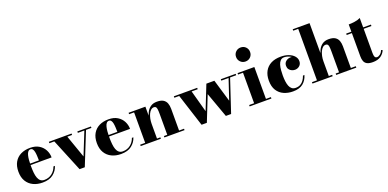

<svg xmlns="http://www.w3.org/2000/svg" viewBox="-6 -1621 5032 2492"><g transform="rotate(-20 2510.0 -375.0)"><path d="M283.5 10Q211.5 10 155 -17.2Q98.5 -44.5 66.2 -98Q34 -151.5 34 -230Q34 -308.5 65.2 -362Q96.5 -415.5 152 -442.8Q207.5 -470 280 -470Q354 -470 403.2 -439.5Q452.5 -409 477.5 -360.5Q502.5 -312 502.5 -257.5H100.5V-277.5H334.5Q334 -309.5 332.5 -340.2Q331 -371 326 -396Q321 -421 310 -435.8Q299 -450.5 280 -450.5Q259.5 -450.5 246.2 -434.5Q233 -418.5 225.5 -390.2Q218 -362 215 -324.8Q212 -287.5 212 -244.5Q212 -193.5 216.2 -151.2Q220.5 -109 231.8 -78.8Q243 -48.5 263.5 -31.8Q284 -15 316 -15Q378 -15 422.2 -50Q466.5 -85 485 -139.5H505.5Q486 -76 431.8 -33Q377.5 10 283.5 10Z M1119 -460V-440.5H1044.5L863.5 10H791.5L606.5 -440.5H538.5V-460H852V-440.5H786L896 -127.5L1021.5 -440.5H931.5V-460Z M1367 10Q1295 10 1238.5 -17.2Q1182 -44.5 1149.8 -98Q1117.5 -151.5 1117.5 -230Q1117.5 -308.5 1148.8 -362Q1180 -415.5 1235.5 -442.8Q1291 -470 1363.5 -470Q1437.5 -470 1486.8 -439.5Q1536 -409 1561 -360.5Q1586 -312 1586 -257.5H1184V-277.5H1418Q1417.5 -309.5 1416 -340.2Q1414.5 -371 1409.5 -396Q1404.5 -421 1393.5 -435.8Q1382.5 -450.5 1363.5 -450.5Q1343 -450.5 1329.8 -434.5Q1316.5 -418.5 1309 -390.2Q1301.5 -362 1298.5 -324.8Q1295.5 -287.5 1295.5 -244.5Q1295.5 -193.5 1299.8 -151.2Q1304 -109 1315.2 -78.8Q1326.5 -48.5 1347 -31.8Q1367.5 -15 1399.5 -15Q1461.5 -15 1505.8 -50Q1550 -85 1568.5 -139.5H1589Q1569.5 -76 1515.2 -33Q1461 10 1367 10Z M1871.5 -460V-19.5H1918V0H1639.5V-19.5H1708.5V-440.5H1639.5V-460ZM2176.5 -319.5V-19.5H2245V0H1967V-19.5H2013.5V-308Q2013.5 -350 2010.2 -373.5Q2007 -397 1997.8 -406.2Q1988.5 -415.5 1971 -415.5Q1948.5 -415.5 1930 -399Q1911.5 -382.5 1898.5 -354.8Q1885.5 -327 1878.5 -292.8Q1871.5 -258.5 1871.5 -223L1855 -222.5Q1855 -259.5 1863 -302.2Q1871 -345 1890.8 -383.2Q1910.5 -421.5 1945 -445.8Q1979.5 -470 2033 -470Q2089 -470 2120 -450.5Q2151 -431 2163.8 -397Q2176.5 -363 2176.5 -319.5Z M3118.5 -460V-440.5H3034.5L2884.5 10H2812L2687 -336.5L2549.5 10H2476.5L2331.5 -440.5H2264.5V-460H2587V-440.5H2503L2586 -138L2717.5 -470H2828L2920 -161L3013.5 -440.5H2913V-460Z M3294.5 -566Q3254 -566 3226 -594Q3198 -622 3198 -662.5Q3198 -704 3226 -731.8Q3254 -759.5 3294.5 -759.5Q3336.5 -759.5 3364 -731.8Q3391.5 -704 3391.5 -662.5Q3391.5 -622 3364 -594Q3336.5 -566 3294.5 -566ZM3376.5 -460V-19.5H3445V0H3144.5V-19.5H3213V-440.5H3144.5V-460Z M3742.5 10Q3673.5 10 3616.8 -15Q3560 -40 3526.2 -93Q3492.5 -146 3492.5 -230Q3492.5 -304 3522 -357.8Q3551.5 -411.5 3607.2 -440.5Q3663 -469.5 3742.5 -469.5Q3804.5 -469.5 3851.8 -451.2Q3899 -433 3925.5 -402Q3952 -371 3952 -333.5Q3952 -293 3925 -269.2Q3898 -245.5 3861.5 -245.5Q3840 -245.5 3818.2 -255Q3796.5 -264.5 3782.2 -284Q3768 -303.5 3768 -332.5Q3768 -372.5 3796.5 -395Q3825 -417.5 3861.5 -417.5Q3896.5 -417.5 3923.8 -395.5Q3951 -373.5 3951 -333.5H3932Q3932 -358.5 3917.8 -379.2Q3903.5 -400 3880.5 -415.2Q3857.5 -430.5 3831.5 -438.8Q3805.5 -447 3782 -447Q3749.5 -447 3730.2 -426.5Q3711 -406 3701.2 -373.8Q3691.5 -341.5 3688.5 -303.5Q3685.5 -265.5 3685.5 -230Q3685.5 -187 3690.2 -149.2Q3695 -111.5 3706.2 -83Q3717.5 -54.5 3738 -38.2Q3758.5 -22 3790 -22Q3827.5 -22 3855 -37.2Q3882.5 -52.5 3901.2 -79.2Q3920 -106 3931.5 -140H3952Q3932.5 -72 3882.2 -31Q3832 10 3742.5 10Z M4012 0V-19.5H4081V-730.5H4012V-750H4244.5V-19.5H4291V0ZM4339.5 0V-19.5H4386V-308Q4386 -350 4382.8 -373.5Q4379.5 -397 4370.2 -406.2Q4361 -415.5 4343.5 -415.5Q4321 -415.5 4302.8 -399Q4284.5 -382.5 4271.5 -354.8Q4258.5 -327 4251.5 -292.8Q4244.5 -258.5 4244.5 -223L4228 -222.5Q4228 -259.5 4236 -302.2Q4244 -345 4263.5 -383.2Q4283 -421.5 4317.5 -445.8Q4352 -470 4405 -470Q4461 -470 4492.2 -450.5Q4523.5 -431 4536.2 -397Q4549 -363 4549 -319.5V-19.5H4617.5V0Z M4845.5 7Q4793.5 7 4765.8 -8.2Q4738 -23.5 4727.2 -51.8Q4716.5 -80 4716.5 -118.5V-560Q4755.5 -560 4801.8 -566.8Q4848 -573.5 4879.5 -590V-106.5Q4879.5 -69 4888.2 -52.2Q4897 -35.5 4918 -35.5Q4939 -35.5 4961.5 -53Q4984 -70.5 4998.5 -105L5016.5 -97Q4998 -51 4956 -22Q4914 7 4845.5 7ZM4645 -440.5V-460H4986.5V-440.5Z"/></g></svg>

Font: Bodoni Moda ExtraBold
Style: Regular
Weight: 800
Version: Version 2.005